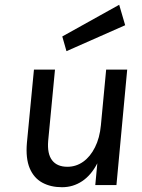

<svg xmlns="http://www.w3.org/2000/svg" viewBox="-20 -774 594 803"><path d="M239.5 9Q192 9 156.8 -10.2Q121.5 -29.5 104.2 -70.5Q87 -111.5 92.5 -176L122 -483H210L181.5 -185Q177 -131 197.8 -103.8Q218.5 -76.5 262 -76.5Q298 -76.5 327.8 -97.5Q357.5 -118.5 377.2 -157.8Q397 -197 402 -250.5L424 -483H512L467 0H378.5L387 -91Q361.5 -41.5 323.5 -16.2Q285.5 9 239.5 9ZM258 -560 240.5 -621.5 478.5 -754 503.5 -668.5Z"/></svg>

Font: Karla Medium
Style: Italic
Weight: 500
Italic angle: -8°
Designer: Jonathan Pinhorn
Version: Version 2.001